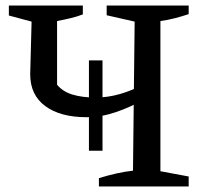

<svg xmlns="http://www.w3.org/2000/svg" viewBox="-20 -673 743 693"><path d="M292 -250Q198 -250 143.5 -290Q89 -330 89 -405L94 -595L12 -617V-653H279V-621Q258 -613 235 -607.5Q212 -602 186 -597V-367Q207 -342 242 -331.5Q277 -321 325 -321Q369 -321 412.5 -333.5Q456 -346 502 -370L501 -315Q453 -287 399 -268.5Q345 -250 292 -250ZM301 -129V-455H350V-129ZM337 0V-30Q369 -40 400.5 -47Q432 -54 460 -57L466 -595L365 -618V-653H661V-622Q637 -614 612 -607.5Q587 -601 559 -597V-55L661 -36V0Z"/></svg>

Font: Piazzolla 24pt Medium
Style: Regular
Weight: 500
Designer: Juan Pablo del Peral
Foundry: Huerta Tipografica
Version: Version 2.005